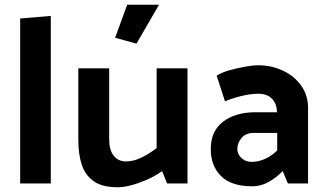

<svg xmlns="http://www.w3.org/2000/svg" viewBox="-20 -773 1369 809"><path d="M194 0V-706L65 -695V0Z M640 -485V-149Q624 -137 603.5 -124Q583 -111 559.5 -102Q536 -93 510 -93Q478 -93 459 -117Q440 -141 440 -187V-485H310V-181Q310 -125 324 -80.5Q338 -36 374 -10Q410 16 476 16Q502 16 533.5 7.5Q565 -1 598.5 -15.5Q632 -30 663 -52L684 0H770V-485ZM555 -589 650 -753H516L465 -614Z M980 -145Q980 -171 998 -192Q1016 -213 1050 -213H1148V-139Q1123 -115 1095.5 -103Q1068 -91 1041 -91Q1023 -91 1009.5 -98.5Q996 -106 988 -118.5Q980 -131 980 -145ZM928 -346Q955 -358 995 -368Q1035 -378 1069 -378Q1105 -378 1125.5 -357.5Q1146 -337 1147 -301V-300H1052Q970 -299 919 -259.5Q868 -220 868 -145Q868 -75 911 -31.5Q954 12 1043 12Q1079 12 1111.5 -6Q1144 -24 1171 -52L1193 0H1278V-319Q1278 -371 1249.5 -411.5Q1221 -452 1173 -475Q1125 -498 1067 -498Q1047 -498 1012.5 -492Q978 -486 945 -476.5Q912 -467 893 -454Z"/></svg>

Font: Catamaran
Style: Bold
Weight: 700
Designer: Pria Ravichandran
Version: Version 2.000